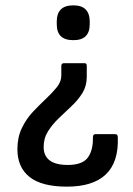

<svg xmlns="http://www.w3.org/2000/svg" viewBox="-20 -520 495 717"><path d="M296 -284Q304 -284 304 -274V-233Q304 -199 288 -173Q272 -147 247.5 -124Q223 -101 199.5 -78.5Q176 -56 159.5 -30Q143 -4 143 29Q143 62 165.5 79Q188 96 233 96Q287 96 307.5 69Q328 42 327 -7Q327 -19 336 -19H410Q416 -19 418 -15.5Q420 -12 420 -6Q423 86 375 131.5Q327 177 230 177Q136 177 90.5 141Q45 105 45 37Q45 -7 61.5 -41.5Q78 -76 102.5 -102Q127 -128 151 -150.5Q175 -173 192 -194Q209 -215 209 -238V-274Q209 -284 219 -284ZM254 -500Q285 -500 300 -484.5Q315 -469 315 -441V-429Q315 -400 300 -385Q285 -370 254 -370Q222 -370 207 -385Q192 -400 192 -429V-441Q192 -469 207 -484.5Q222 -500 254 -500Z"/></svg>

Font: Sofia Sans Semi Condensed SemiBold
Style: Regular
Weight: 600
Designer: Botio Nikoltchev, Ani Petrova
Foundry: lettersoup
Version: Version 4.100